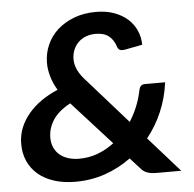

<svg xmlns="http://www.w3.org/2000/svg" viewBox="-51 -740 806 799"><g transform="rotate(-5 352.5 -340.5)"><path d="M378.9 -689.5Q421.9 -689.5 455.3 -677Q488.8 -664.6 511.7 -643.6Q534.7 -622.6 546.6 -594.7Q558.6 -566.9 558.6 -536.6L487.3 -522.9Q472.2 -520 464.1 -523.7Q456.1 -527.3 452.1 -541Q444.3 -565.9 424.6 -582.3Q404.8 -598.6 369.6 -598.6Q346.2 -598.6 327.4 -591.1Q308.6 -583.5 295.7 -570.3Q282.7 -557.1 275.6 -539.3Q268.6 -521.5 268.6 -501Q268.6 -479 279.3 -456.1Q290 -433.1 314.9 -406.7L479 -221.2Q497.6 -250.5 510.5 -282.2Q523.4 -314 530.3 -347.7Q532.2 -358.9 537.8 -365.7Q543.5 -372.6 556.2 -372.6H640.1Q631.8 -308.6 607.4 -251.2Q583 -193.8 544.9 -146.5L674.8 0H571.3Q556.6 0 546.1 -2Q535.6 -3.9 527.3 -7.8Q519 -11.7 512.2 -18.3Q505.4 -24.9 497.6 -34.2L465.3 -69.8Q415.5 -33.2 356.9 -12.9Q298.3 7.3 232.9 7.3Q184.1 7.3 144.8 -5.1Q105.5 -17.6 78.1 -40.5Q50.8 -63.5 35.9 -95.9Q21 -128.4 21 -168.9Q21 -205.1 33.9 -236.8Q46.9 -268.6 69.8 -295.4Q92.8 -322.3 123.8 -343.8Q154.8 -365.2 191.4 -380.4Q173.8 -410.2 165.5 -439.2Q157.2 -468.3 157.2 -495.1Q157.2 -534.7 172.6 -570.1Q188 -605.5 216.8 -631.8Q245.6 -658.2 286.6 -673.8Q327.6 -689.5 378.9 -689.5ZM256.8 -86.9Q297.4 -86.9 334 -100.6Q370.6 -114.3 402.8 -138.7L238.8 -319.8Q188.5 -292.5 166.3 -258.1Q144 -223.6 144 -184.1Q144 -162.1 151.9 -144Q159.7 -126 174.3 -113.3Q189 -100.6 209.7 -93.8Q230.5 -86.9 256.8 -86.9Z"/></g></svg>

Font: Carlito
Style: Bold Italic
Weight: 700
Italic angle: -7°
Designer: Lukasz Dziedzic
Foundry: tyPoland Lukasz Dziedzic
Version: Version 1.104